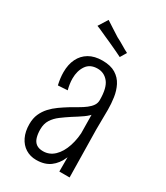

<svg xmlns="http://www.w3.org/2000/svg" viewBox="-177 -774 742 858"><g transform="rotate(30 193.5 -345.0)"><path d="M271 0V-125L268 -367Q268 -430 246 -457Q224 -484 190 -484Q151 -484 132.5 -456.5Q114 -429 114 -390Q114 -376 116 -362Q118 -348 122 -333L73 -330Q69 -347 67 -363Q65 -379 65 -394Q65 -434 79.5 -463.5Q94 -493 122 -509.5Q150 -526 191 -526Q233 -526 259 -510Q285 -494 298.5 -467.5Q312 -441 316.5 -409.5Q321 -378 321 -348L320 -245L324 0ZM155 7Q124 7 100 -8Q76 -23 62.5 -51Q49 -79 49 -117Q49 -147 59 -169.5Q69 -192 85.5 -210Q102 -228 122.5 -242.5Q143 -257 164 -270Q184 -282 202.5 -292.5Q221 -303 236 -314.5Q251 -326 259.5 -338.5Q268 -351 268 -367L298 -358Q298 -329 282.5 -307.5Q267 -286 244 -270Q221 -254 195 -238Q172 -223 150.5 -207Q129 -191 116 -170.5Q103 -150 103 -121Q103 -97 108.5 -79Q114 -61 127 -51.5Q140 -42 162 -42Q195 -42 219.5 -65.5Q244 -89 257.5 -130Q271 -171 271 -221L300 -276Q300 -213 293 -161Q286 -109 270 -71.5Q254 -34 226 -13.5Q198 7 155 7ZM249 -578Q239 -583 226.5 -589Q214 -595 201 -601Q188 -607 175 -613Q162 -619 148 -625Q134 -631 120.5 -637.5Q107 -644 93 -649L123 -697Q139 -686 158.5 -674Q178 -662 196 -650Q216 -640 234 -629Q252 -618 268 -610Z"/></g></svg>

Font: Truculenta Light
Style: Regular
Weight: 300
Version: Version 1.002